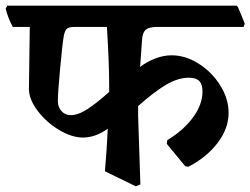

<svg xmlns="http://www.w3.org/2000/svg" viewBox="-43 -603 883 677"><path d="M458 -464Q453 -396 451 -367Q476 -386 505 -397Q534 -408 562 -408Q611 -408 657.5 -378.5Q704 -349 733.5 -302Q763 -255 763 -205Q763 -149 723.5 -98Q684 -47 621 -15L610 -17L545 -96L547 -109Q605 -144 638 -189.5Q671 -235 671 -280Q671 -306 659.5 -317.5Q648 -329 623 -329Q584 -329 541.5 -303.5Q499 -278 444 -229V-195L452 47L436 54L327 1Q334 -81 337 -149Q293 -118 250 -118Q210 -118 165 -145Q120 -172 89.5 -212.5Q59 -253 59 -290L62 -508H2Q-16 -542 -23 -573L-17 -583H792L797 -576L820 -520L816 -508H511Q484 -508 472 -499Q460 -490 458 -464ZM342 -279V-297Q342 -380 334 -508H220Q200 -508 193 -502Q186 -496 182 -477Q177 -448 169 -361.5Q161 -275 161 -247Q161 -225 174 -211Q187 -197 206 -197Q233 -197 266.5 -219Q300 -241 342 -279Z"/></svg>

Font: Sahitya
Style: Bold
Weight: 700
Designer: Juan Pablo del Peral
Foundry: Juan Pablo del Peral (http://www.huertatipografica.com)
Version: Version 1.001;PS 001.000;hotconv 1.0.70;makeotf.lib2.5.58329